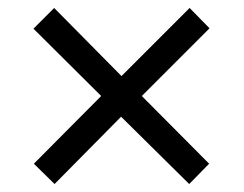

<svg xmlns="http://www.w3.org/2000/svg" viewBox="-20 -594 612 482"><path d="M456 -574 506 -523 336 -353 505 -183 455 -132 284 -301 117 -132 65 -183 234 -353 64 -522 116 -574 285 -403Z"/></svg>

Font: Noto Sans Rejang
Style: Regular
Weight: 400
Designer: Monotype Design Team
Foundry: Monotype Imaging Inc.
Version: Version 2.001; ttfautohint (v1.8.4.7-5d5b)